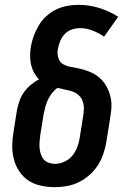

<svg xmlns="http://www.w3.org/2000/svg" viewBox="-20 -763 540 791"><path d="M206 8Q177 8 148.5 2Q120 -4 97.5 -19Q75 -34 59.5 -57Q44 -80 37 -107.5Q30 -135 30.5 -164Q31 -193 36 -222L50 -310Q54 -329 60.5 -348Q67 -367 79 -383.5Q91 -400 107 -413.5Q123 -427 141 -436Q129 -448 120.5 -463.5Q112 -479 108 -496.5Q104 -514 104 -532.5Q104 -551 107 -570Q111 -593 119 -615Q127 -637 139.5 -658Q152 -679 170.5 -696Q189 -713 210.5 -723.5Q232 -734 255.5 -738.5Q279 -743 302 -743Q348 -743 389.5 -730Q431 -717 467 -694L409 -612Q387 -627 362 -637Q337 -647 309 -647Q292 -647 275 -641Q258 -635 246 -622Q234 -609 227.5 -592.5Q221 -576 218 -559Q215 -541 220.5 -523.5Q226 -506 241 -498Q256 -490 274 -487Q292 -484 309 -480Q326 -476 342.5 -470Q359 -464 373.5 -455Q388 -446 400 -433Q412 -420 420 -405Q428 -390 433 -373Q438 -356 439 -338.5Q440 -321 437.5 -302.5Q435 -284 432 -265L418 -178Q414 -153 405.5 -128.5Q397 -104 383 -82Q369 -60 348.5 -42Q328 -24 304.5 -12.5Q281 -1 256 3.5Q231 8 206 8ZM206 -88Q225 -88 244.5 -96.5Q264 -105 277 -120.5Q290 -136 297.5 -155Q305 -174 308 -193L322 -281Q325 -297 325.5 -313.5Q326 -330 321 -345Q316 -360 304.5 -370.5Q293 -381 278.5 -386Q264 -391 248 -394Q232 -397 217 -401Q204 -392 194 -379Q184 -366 177.5 -352Q171 -338 167 -323.5Q163 -309 160 -294L146 -207Q144 -193 143 -179.5Q142 -166 143 -153.5Q144 -141 148 -128.5Q152 -116 160 -106.5Q168 -97 180.5 -92.5Q193 -88 206 -88Z"/></svg>

Font: Iosevka Curly Slab Oblique
Style: Bold
Weight: 700
Italic angle: -9°
Monospace: yes
Designer: Belleve Invis
Foundry: Belleve Invis
Version: Version 11.1.0; ttfautohint (v1.8.3)